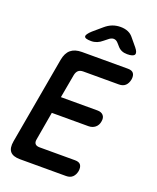

<svg xmlns="http://www.w3.org/2000/svg" viewBox="-170 -1050 940 1149"><g transform="rotate(20 300.0 -475.0)"><path d="M203 -433H436Q461 -433 473.5 -418.5Q486 -404 481 -379Q477 -354 459.5 -340Q442 -326 417 -326H184L153 -147Q149 -127 157.5 -117Q166 -107 186 -107H412Q438 -107 448 -93Q458 -79 454 -53Q449 -28 434 -14Q419 0 393 0H100Q55 0 37 -21.5Q19 -43 27 -88L125 -642Q133 -687 158.5 -708.5Q184 -730 229 -730H522Q548 -730 558 -716Q568 -702 564 -677Q559 -651 544 -637Q529 -623 503 -623H277Q256 -623 245 -613Q234 -603 230 -583ZM258 -810Q218 -810 215 -823.5Q212 -837 243 -865L298 -912Q321 -932 345 -941Q369 -950 396 -950Q423 -950 444 -941Q465 -932 480 -912L519 -865Q541 -838 533 -824Q525 -810 487 -810Q467 -810 452 -816.5Q437 -823 426 -836L410 -854Q397 -869 381 -869Q365 -869 347 -853L328 -838Q312 -824 294.5 -817Q277 -810 258 -810Z"/></g></svg>

Font: Maple Mono NL SemiBold
Style: Italic
Weight: 600
Italic angle: -10°
Monospace: yes
Designer: subframe7536
Version: Version 7.000